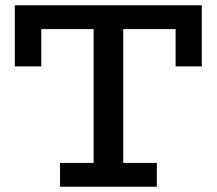

<svg xmlns="http://www.w3.org/2000/svg" viewBox="-20 -706 820 726"><path d="M36 -455V-686H743V-455H644V-596H446V-90H573V0H207V-90H334V-596H136V-455Z"/></svg>

Font: BioRhyme ExtraBold Medium
Style: Regular
Weight: 500
Version: Version 1.600;gftools[0.9.33]